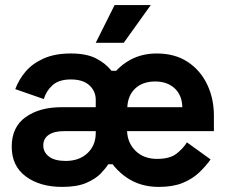

<svg xmlns="http://www.w3.org/2000/svg" viewBox="-20 -720 912 754"><path d="M366 -252Q366 -325 395.5 -383.5Q425 -442 476.5 -476Q528 -510 595 -510Q667 -510 717 -477Q767 -444 793.5 -388.5Q820 -333 820 -266V-205H479Q481 -158 513 -127Q545 -96 597 -96Q648 -96 674.5 -117.5Q701 -139 714 -161L807 -94Q788 -67 761.5 -42Q735 -17 697 -1.5Q659 14 603 14Q532 14 478.5 -22Q425 -58 395.5 -118.5Q366 -179 366 -252ZM356 -198V-205H231Q193 -205 171.5 -190.5Q150 -176 150 -149Q150 -122 172.5 -105Q195 -88 238 -88Q291 -88 323.5 -118.5Q356 -149 356 -198ZM26 -144Q26 -221 80.5 -260Q135 -299 222 -299H356V-328Q356 -362 331 -385Q306 -408 258 -408Q212 -408 187 -386Q162 -364 152 -331L40 -370Q54 -408 81 -439.5Q108 -471 152 -490.5Q196 -510 258 -510Q319 -510 356.5 -491Q394 -472 418 -442H446L424 -260L433 -75H405Q396 -60 376 -39Q356 -18 319.5 -2Q283 14 224 14Q137 14 81.5 -27Q26 -68 26 -144ZM696 -299Q695 -346 666 -373Q637 -400 590 -400Q540 -400 511 -372.5Q482 -345 480 -299ZM356 -552 430 -700H572L466 -552Z"/></svg>

Font: Space Grotesk Frontify
Style: Bold
Weight: 700
Designer: Florian Karsten
Version: Version 2.000